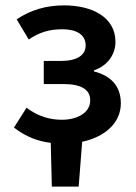

<svg xmlns="http://www.w3.org/2000/svg" viewBox="-20 -523 507 715"><path d="M173 172H273L286 5C366 -12 430 -62 430 -138C430 -206 389 -242 330 -257V-261C383 -279 410 -323 410 -367C410 -461 320 -503 219 -503C150 -503 93 -485 42 -451L87 -376C126 -402 162 -414 212 -414C265 -414 299 -394 299 -354C299 -318 268 -296 206 -296H143V-210H216C282 -210 316 -190 316 -149C316 -104 269 -77 210 -77C168 -77 121 -89 79 -122L32 -48C77 -13 121 3 169 9Z"/></svg>

Font: Source Sans Pro Semibold
Style: Regular
Weight: 600
Designer: Paul D. Hunt
Foundry: Adobe Systems Incorporated
Version: Version 3.006;hotconv 1.0.111;makeotfexe 2.5.65597